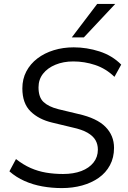

<svg xmlns="http://www.w3.org/2000/svg" viewBox="-20 -957 655 986"><path d="M297.3 8.9Q246.3 8.9 197.7 0.2Q149 -8.5 106.1 -27.5Q63.2 -46.5 28.3 -77.1L62.1 -140.2Q99 -111.1 137.1 -94.3Q175.3 -77.5 216.5 -70.5Q257.8 -63.5 304 -63.5Q357.9 -63.5 397.8 -78.7Q437.7 -93.9 460.1 -122.2Q482.6 -150.6 482.6 -188.6Q482.6 -215.9 470.3 -237.4Q457.9 -258.8 429.6 -275.3Q401.3 -291.7 352.2 -302.4L248.5 -327.3Q178.7 -343.8 136.8 -385.1Q94.8 -426.4 94.8 -503.1Q94.8 -551.4 115.2 -590.2Q135.7 -629.1 172 -656.8Q208.3 -684.5 256.2 -699.2Q304 -713.9 358.4 -713.9Q425.5 -713.9 490.9 -692.9Q556.3 -671.8 602.5 -625.2L567.8 -562.4Q523.3 -605.2 468.5 -623.3Q413.7 -641.5 356.4 -641.5Q305.5 -641.5 264.9 -624.7Q224.3 -608 201.1 -578.4Q177.8 -548.8 177.8 -508.2Q177.8 -457.5 203.5 -433.3Q229.3 -409 279.1 -396.4L382.8 -371.5Q477.1 -350.4 521.4 -305.8Q565.6 -261.2 565.6 -197.7Q565.6 -147.5 544.7 -108.7Q523.9 -69.8 487.1 -43.9Q450.3 -18 401.7 -4.5Q353.2 8.9 297.3 8.9ZM348.7 -765 479.2 -936.9H571.9L410.7 -765Z"/></svg>

Font: Nunito Sans 12pt ExtraLight
Style: Italic
Weight: 200
Italic angle: -9°
Designer: Vernon Adams
Foundry: Vernon Adams
Version: Version 3.101;gftools[0.9.27]